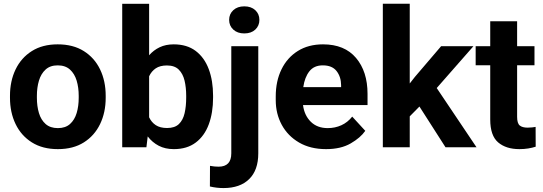

<svg xmlns="http://www.w3.org/2000/svg" viewBox="-20 -770 2840 1004"><path d="M32.2 -258.8V-269Q32.2 -346.2 61.5 -407Q90.8 -467.8 146.5 -502.9Q202.1 -538.1 281.7 -538.1Q362.3 -538.1 418.2 -502.9Q474.1 -467.8 503.4 -407Q532.7 -346.2 532.7 -269V-258.8Q532.7 -182.1 503.4 -121.3Q474.1 -60.5 418.5 -25.4Q362.8 9.8 282.7 9.8Q202.6 9.8 146.7 -25.4Q90.8 -60.5 61.5 -121.3Q32.2 -182.1 32.2 -258.8ZM172.9 -269V-258.8Q172.9 -214.8 183.6 -179Q194.3 -143.1 218.5 -121.6Q242.7 -100.1 282.7 -100.1Q322.3 -100.1 346.2 -121.6Q370.1 -143.1 380.9 -179Q391.6 -214.8 391.6 -258.8V-269Q391.6 -312 380.9 -348.1Q370.1 -384.3 345.9 -406.2Q321.8 -428.2 281.7 -428.2Q242.2 -428.2 218.3 -406.2Q194.3 -384.3 183.6 -348.1Q172.9 -312 172.9 -269Z M1094.2 -269.5V-259.3Q1094.2 -180.7 1071.8 -119.9Q1049.3 -59.1 1003.7 -24.7Q958 9.8 889.2 9.8Q843.8 9.8 810.1 -7.8Q776.4 -25.4 752.4 -56.6L745.6 0H619.1V-750H759.8V-481Q783.2 -507.8 814.9 -522.9Q846.7 -538.1 888.2 -538.1Q957.5 -538.1 1003.2 -503.7Q1048.8 -469.2 1071.5 -408.7Q1094.2 -348.1 1094.2 -269.5ZM953.6 -259.3V-269.5Q953.6 -312.5 945.1 -348.4Q936.5 -384.3 914.8 -406Q893.1 -427.7 853 -427.7Q816.9 -427.7 794.4 -412.6Q772 -397.5 759.8 -371.1V-156.7Q772 -130.4 794.7 -115.5Q817.4 -100.6 854 -100.6Q894 -100.6 915.5 -121.3Q937 -142.1 945.3 -178Q953.6 -213.9 953.6 -259.3Z M1178.2 -666Q1178.2 -696.8 1200 -716.8Q1221.7 -736.8 1257.3 -736.8Q1293.5 -736.8 1314.9 -716.8Q1336.4 -696.8 1336.4 -666Q1336.4 -635.3 1314.9 -615.2Q1293.5 -595.2 1257.3 -595.2Q1221.7 -595.2 1200 -615.2Q1178.2 -635.3 1178.2 -666ZM1189.5 -528.3H1330.6V31.7Q1330.6 120.1 1282.7 166.7Q1234.9 213.4 1148.9 213.4Q1112.3 213.4 1077.6 205.1L1078.1 97.2Q1101.1 101.6 1123 101.6Q1189.5 101.6 1189.5 31.7Z M1685.1 9.8Q1603 9.8 1543.9 -24.7Q1484.9 -59.1 1453.4 -117.2Q1421.9 -175.3 1421.9 -246.1V-265.6Q1421.9 -345.7 1451.9 -407.2Q1481.9 -468.8 1537.4 -503.4Q1592.8 -538.1 1669.4 -538.1Q1781.7 -538.1 1841.8 -467Q1901.9 -396 1901.9 -279.3V-220.7H1564.5Q1571.3 -167 1605 -133.5Q1638.7 -100.1 1693.8 -100.1Q1731.9 -100.1 1764.9 -115Q1797.9 -129.9 1821.8 -160.2L1890.1 -85.9Q1865.2 -49.8 1813.7 -20Q1762.2 9.8 1685.1 9.8ZM1668 -428.2Q1622.1 -428.2 1597.7 -397Q1573.2 -365.7 1565.9 -314.5H1763.7V-325.2Q1763.2 -368.7 1740 -398.4Q1716.8 -428.2 1668 -428.2Z M2309.6 0 2173.3 -212.9 2122.6 -161.6V0H1981.9V-750.5H2122.6V-333.5L2149.4 -367.7L2286.6 -528.3H2455.6L2263.7 -309.6L2471.7 0Z M2774.9 -528.3V-428.7H2684.1V-159.2Q2684.1 -125 2697.8 -113.8Q2711.4 -102.5 2739.3 -102.5Q2752.4 -102.5 2762.7 -103.8Q2772.9 -105 2780.8 -106.4L2781.2 -2.9Q2763.2 2.9 2742.2 6.3Q2721.2 9.8 2695.8 9.8Q2626 9.8 2584.7 -25.6Q2543.5 -61 2543.5 -145V-428.7H2467.3V-528.3H2543.5V-658.7H2684.1V-528.3Z"/></svg>

Font: Vazirmatn RD FD
Style: Bold
Weight: 700
Designer: Saber Rastikerdar
Foundry: Saber Rastikerdar
Version: Version 33.003